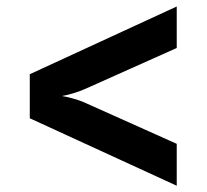

<svg xmlns="http://www.w3.org/2000/svg" viewBox="-20 -627 640 595"><path d="M527.7 -51.4 72.3 -260.5V-397L527.7 -606.9V-478.3L246.6 -352.6Q226.8 -343.6 205.6 -337.5Q184.4 -331.5 172.2 -329.5Q184.6 -327.5 205.8 -321.8Q227.1 -316.2 246.6 -307.2L527.7 -181.3Z"/></svg>

Font: JetBrains Mono
Style: Regular
Weight: 400
Monospace: yes
Designer: Philipp Nurullin, Konstantin Bulenkov
Foundry: JetBrains
Version: Version 2.305